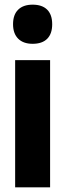

<svg xmlns="http://www.w3.org/2000/svg" viewBox="-20 -804 280 824"><path d="M45 -546H195V0H45ZM120 -784Q161 -784 182.5 -762.5Q204 -741 204 -700Q204 -659 182.5 -637.5Q161 -616 120 -616Q80 -616 58 -638Q36 -660 36 -700Q36 -741 58 -762.5Q80 -784 120 -784Z"/></svg>

Font: BLUETTI 2.0
Style: Bold
Weight: 700
Designer: Stijn de Vries
Foundry: tokotype
Version: Version 2.005;October 31, 2023;FontCreator 14.0.0.2814 64-bi